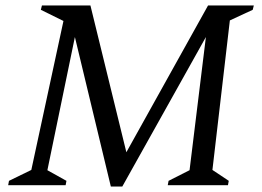

<svg xmlns="http://www.w3.org/2000/svg" viewBox="-20 -680 962 705"><path d="M10 0 13 -16 95 -56 213 -603 130 -644 134 -660H312L444 -121L744 -660H912L908 -644L824 -605L760 -56L820 -16L817 0H596L599 -16L676 -55L736 -544L429 5H387L255 -544L154 -55L224 -16L221 0Z"/></svg>

Font: Spectral SC
Style: Italic
Weight: 400
Italic angle: -10°
Designer: Jean-Baptiste Levee
Foundry: Production Type
Version: Version 2.001